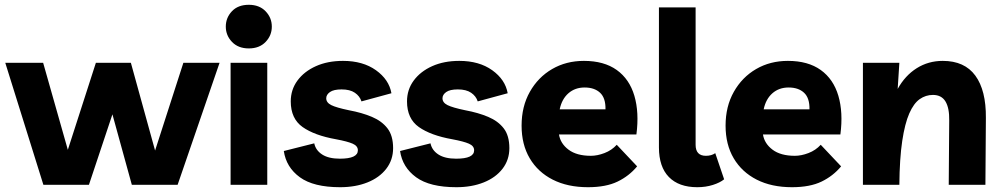

<svg xmlns="http://www.w3.org/2000/svg" viewBox="-20 -771 4184 801"><path d="M745 -509H896L721 0H530L449 -294L351 0H161L2 -509H160L263 -146L380 -509H526L627 -143Z M1095 -509V0H942V-509ZM1018 -569Q974 -569 948 -596Q922 -623 922 -660Q922 -697 947.5 -724Q973 -751 1018 -751Q1062 -751 1088 -724Q1114 -697 1114 -660Q1114 -623 1088 -596Q1062 -569 1018 -569Z M1399 10Q1288 10 1231 -31.5Q1174 -73 1164 -141L1291 -173Q1297 -144 1324 -126.5Q1351 -109 1398 -109Q1473 -109 1473 -144Q1473 -162 1451.5 -171.5Q1430 -181 1382 -190Q1292 -206 1242.5 -241Q1193 -276 1193 -348Q1193 -397 1221 -435Q1249 -473 1298 -495Q1347 -517 1411 -517Q1494 -517 1548.5 -478Q1603 -439 1613 -382L1488 -348Q1481 -370 1460.5 -384Q1440 -398 1405 -398Q1372 -398 1356.5 -387Q1341 -376 1341 -361Q1341 -343 1362 -332.5Q1383 -322 1436 -311Q1490 -301 1531.5 -283.5Q1573 -266 1596.5 -235.5Q1620 -205 1620 -153Q1620 -104 1591.5 -67Q1563 -30 1513 -10Q1463 10 1399 10Z M1884 10Q1773 10 1716 -31.5Q1659 -73 1649 -141L1776 -173Q1782 -144 1809 -126.5Q1836 -109 1883 -109Q1958 -109 1958 -144Q1958 -162 1936.5 -171.5Q1915 -181 1867 -190Q1777 -206 1727.5 -241Q1678 -276 1678 -348Q1678 -397 1706 -435Q1734 -473 1783 -495Q1832 -517 1896 -517Q1979 -517 2033.5 -478Q2088 -439 2098 -382L1973 -348Q1966 -370 1945.5 -384Q1925 -398 1890 -398Q1857 -398 1841.5 -387Q1826 -376 1826 -361Q1826 -343 1847 -332.5Q1868 -322 1921 -311Q1975 -301 2016.5 -283.5Q2058 -266 2081.5 -235.5Q2105 -205 2105 -153Q2105 -104 2076.5 -67Q2048 -30 1998 -10Q1948 10 1884 10Z M2433 10Q2348 10 2286 -21.5Q2224 -53 2190 -110.5Q2156 -168 2156 -247Q2156 -327 2190.5 -388Q2225 -449 2283.5 -483Q2342 -517 2416 -517Q2500 -517 2553 -479Q2606 -441 2626.5 -371.5Q2647 -302 2635 -210H2312Q2318 -172 2352 -146.5Q2386 -121 2445 -121Q2472 -121 2502 -132.5Q2532 -144 2553 -167L2638 -77Q2605 -37 2556.5 -13.5Q2508 10 2433 10ZM2419 -406Q2379 -406 2351.5 -382Q2324 -358 2315 -315H2506Q2507 -362 2483.5 -384Q2460 -406 2419 -406Z M2889 10Q2812 10 2770.5 -32.5Q2729 -75 2729 -156V-740H2882V-167Q2882 -121 2925 -121Q2948 -121 2964 -132L3001 -23Q2984 -9 2954 0.5Q2924 10 2889 10Z M3284 10Q3199 10 3137 -21.5Q3075 -53 3041 -110.5Q3007 -168 3007 -247Q3007 -327 3041.5 -388Q3076 -449 3134.5 -483Q3193 -517 3267 -517Q3351 -517 3404 -479Q3457 -441 3477.5 -371.5Q3498 -302 3486 -210H3163Q3169 -172 3203 -146.5Q3237 -121 3296 -121Q3323 -121 3353 -132.5Q3383 -144 3404 -167L3489 -77Q3456 -37 3407.5 -13.5Q3359 10 3284 10ZM3270 -406Q3230 -406 3202.5 -382Q3175 -358 3166 -315H3357Q3358 -362 3334.5 -384Q3311 -406 3270 -406Z M3580 0V-509H3732L3725 -400Q3756 -456 3804.5 -486.5Q3853 -517 3913 -517Q4004 -517 4049 -455.5Q4094 -394 4093 -279L4091 0H3938L3940 -268Q3941 -320 3924.5 -347.5Q3908 -375 3872 -375Q3842 -375 3817 -357.5Q3792 -340 3773.5 -298Q3755 -256 3744 -183Q3733 -110 3732 0Z"/></svg>

Font: Livvic
Style: Bold
Weight: 700
Designer: Jacques Le Bailly, Baron von Fonthausen
Version: Version 1.001; ttfautohint (v1.8.2)